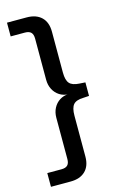

<svg xmlns="http://www.w3.org/2000/svg" viewBox="-133 -763 637 1000"><g transform="rotate(-15 186.0 -262.5)"><path d="M12 180V106H89Q111 106 121.5 95.5Q132 85 132 62V-160Q132 -189 144 -212Q156 -235 177 -248.5Q198 -262 225 -263V-262Q198 -263 177 -276.5Q156 -290 144 -313Q132 -336 132 -365V-587Q132 -610 121.5 -620.5Q111 -631 89 -631H12V-705H118Q169 -705 197.5 -677.5Q226 -650 226 -599V-379Q226 -338 241 -320.5Q256 -303 294 -301L326 -299V-226L294 -224Q256 -223 241 -205.5Q226 -188 226 -146V74Q226 125 197.5 152.5Q169 180 118 180Z"/></g></svg>

Font: Nunito Sans 12pt ExtraLight 10pt Medium
Style: Regular
Weight: 500
Version: Version 3.101;gftools[0.9.27]